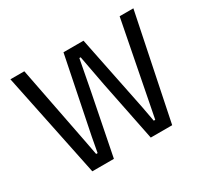

<svg xmlns="http://www.w3.org/2000/svg" viewBox="-132 -828 1083 1017"><g transform="rotate(-30 409.0 -319.5)"><path d="M296.5 0H164.5L32.5 -639H117.5L210.5 -161.5L228 -69.5H237L254 -161.5L347.5 -622.5H470L563.5 -161.5L580.5 -69.5H589.5L607.5 -161.5L700.5 -639H784.5L653 0H522L448 -367.5L413 -554H405L369.5 -367.5Z"/></g></svg>

Font: Anek Kannada
Style: Regular
Weight: 400
Version: Version 1.003